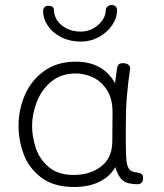

<svg xmlns="http://www.w3.org/2000/svg" viewBox="-20 -738 655 766"><path d="M551 -27Q551 -16 545 -9.5Q539 -3 529 -3Q489 -3 470.5 -17.5Q452 -32 440 -71Q418 -33 376 -12.5Q334 8 276 8Q193 8 143.5 -30.5Q94 -69 74 -124Q54 -179 54 -236Q54 -301 79.5 -359.5Q105 -418 156.5 -455Q208 -492 282 -492Q391 -492 439 -406L446 -459Q447 -472 452 -479Q457 -486 470 -486Q485 -486 493 -479Q501 -472 499 -463Q491 -410 486 -351Q482 -308 482 -235V-170Q482 -120 484.5 -96.5Q487 -73 496.5 -62Q506 -51 527 -50Q539 -48 545 -43.5Q551 -39 551 -27ZM429 -290Q429 -348 404 -383Q379 -418 346 -431.5Q313 -445 283 -445Q223 -445 183.5 -411.5Q144 -378 126 -329.5Q108 -281 108 -236Q108 -193 122.5 -148.5Q137 -104 174 -72Q211 -40 274 -40Q339 -40 383 -73.5Q427 -107 428 -171Q429 -220 429 -290ZM152 -695Q152 -703 157.5 -709Q163 -715 171 -715Q194 -715 195 -700Q196 -661 227 -636.5Q258 -612 302 -612Q341 -612 371 -638Q401 -664 402 -697Q402 -707 409.5 -712.5Q417 -718 426 -718Q435 -718 441 -712.5Q447 -707 447 -698Q447 -666 427 -637Q407 -608 374 -590Q341 -572 302 -572Q259 -572 224.5 -589.5Q190 -607 171 -635Q152 -663 152 -695Z"/></svg>

Font: Mali Light
Style: Regular
Weight: 300
Designer: Kitiyaporn Chalermlarp | Katatrad Aksorn Co.,Ltd.
Foundry: Cadson Demak Co.,Ltd.
Version: Version 1.000; ttfautohint (v1.6)